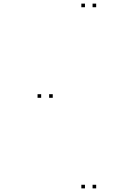

<svg xmlns="http://www.w3.org/2000/svg" viewBox="-20 -831 660 1061"><path d="M511.5 -791V-811H491.5V-791ZM449.5 -791V-811H429.5V-791ZM207.5 -290.5V-310.5H187.5V-290.5ZM449.5 210V190H429.5V210ZM511.5 210V190H491.5V210ZM271.5 -290.5V-310.5H251.5V-290.5Z"/></svg>

Font: Monaspace Radon Dots Var
Style: Regular
Weight: 400
Designer: Riley Cran and the Lettermatic Team
Version: Version 1.100 (Monaspace Radon Dots)